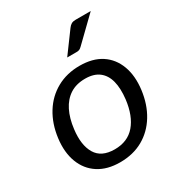

<svg xmlns="http://www.w3.org/2000/svg" viewBox="-173 -841 898 964"><g transform="rotate(-30 275.5 -359.0)"><path d="M308 -515Q384 -515 433.5 -482.5Q483 -450 505 -391Q527 -332 517 -254Q507 -176 471 -117Q435 -58 377.5 -25.5Q320 7 244 7Q170 7 119.5 -25.5Q69 -58 46.5 -117Q24 -176 34 -254Q44 -332 80.5 -391Q117 -450 175.5 -482.5Q234 -515 308 -515ZM253 -63Q328 -63 371 -113Q414 -163 425 -253Q432 -314 421 -356.5Q410 -399 380 -422Q350 -445 300 -445Q248 -445 212 -421.5Q176 -398 154.5 -355Q133 -312 126 -253Q115 -166 145.5 -114.5Q176 -63 253 -63ZM408 -725H495L362 -596Q354 -588 347.5 -585Q341 -582 329 -582H276L365 -703Q373 -714 382.5 -719.5Q392 -725 408 -725Z"/></g></svg>

Font: Aleo
Style: Italic
Weight: 400
Italic angle: -7°
Designer: Alessio Laiso
Foundry: Alessio Laiso
Version: Version 2.001;gftools[0.9.29]